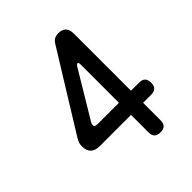

<svg xmlns="http://www.w3.org/2000/svg" viewBox="-206 -871 1011 1011"><g transform="rotate(-45 300.0 -365.0)"><path d="M360 -255V-538Q360 -549 358.5 -553Q357 -557 354 -557Q352 -557 348 -554.5Q344 -552 339 -544L186 -289Q182 -283 180.5 -278Q179 -273 179 -269Q179 -261 185.5 -258Q192 -255 205 -255ZM360 -35V-165H128Q94 -165 77 -181.5Q60 -198 60 -230Q60 -244 63 -254Q66 -264 72 -274L344 -714Q352 -727 364 -733.5Q376 -740 394 -740Q421 -740 435.5 -725Q450 -710 450 -680V-255H510Q533 -255 544 -244Q555 -233 555 -210Q555 -187 544 -176Q533 -165 510 -165H450V-35Q450 -12 439 -1Q428 10 405 10Q382 10 371 -1Q360 -12 360 -35Z"/></g></svg>

Font: Maple Mono NF
Style: Regular
Weight: 400
Monospace: yes
Designer: subframe7536
Version: Version 7.000